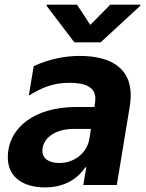

<svg xmlns="http://www.w3.org/2000/svg" viewBox="-20 -792 623 822"><path d="M309.7 -772H180.4L179.7 -767L298.3 -610.8H410.9L580.3 -767L581 -772H452.1L366.5 -685.4ZM172.6 10.3C251.4 10.3 308.6 -22 345.2 -75.6H349.4L336.6 0H480.1L535.5 -335.9C561.8 -497.2 458.1 -552.6 321.4 -552.6C256.7 -552.6 191.1 -539.1 124.3 -508.9L103.3 -382.8C159.1 -416.2 205.3 -437.5 278.1 -437.5C382.1 -437.5 392.4 -393.8 387.1 -353.3L384.2 -333.8H303.6C130.7 -333.8 13.5 -246.8 13.5 -117.9C13.5 -34.1 78.1 10.3 172.6 10.3ZM233.7 -94.1C190.3 -94.1 161.2 -112.6 161.6 -146.7C161.2 -196.7 211.6 -240.1 295.8 -240.1H369.3L362.6 -197.1C352.3 -136.7 298.3 -94.1 233.7 -94.1Z"/></svg>

Font: TID UI
Style: Bold Italic
Weight: 700
Italic angle: -9.39999°
Designer: The TID Project Authors
Foundry: Bakken & Bæck
Version: Version 1.001;hotconv 1.0.109;makeotfexe 2.5.65596